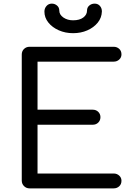

<svg xmlns="http://www.w3.org/2000/svg" viewBox="-20 -1039 735 1059"><path d="M143 0Q125 0 112.5 -12.5Q100 -25 100 -43V-738Q100 -757 112.5 -769Q125 -781 143 -781H607Q625 -781 637.5 -769.5Q650 -758 650 -739Q650 -722 637.5 -710.5Q625 -699 607 -699H187V-434H491Q510 -434 522 -422Q534 -410 534 -393Q534 -375 522 -363Q510 -351 491 -351H187V-82H607Q625 -82 637.5 -70.5Q650 -59 650 -42Q650 -23 637.5 -11.5Q625 0 607 0ZM383 -856Q340 -856 304 -872Q268 -888 246.5 -915Q225 -942 225 -975Q225 -993 236.5 -1006Q248 -1019 266 -1019Q282 -1019 294.5 -1008.5Q307 -998 307 -981Q307 -958 329.5 -942.5Q352 -927 383 -927Q419 -927 439.5 -942.5Q460 -958 460 -981Q460 -998 472.5 -1008.5Q485 -1019 502 -1019Q520 -1019 531 -1006.5Q542 -994 542 -976Q541 -941 519 -914Q497 -887 461.5 -871.5Q426 -856 383 -856Z"/></svg>

Font: Comfortaa Medium
Style: Regular
Weight: 500
Designer: Johan Aakerlund
Foundry: Johan Aakerlund
Version: Version 3.104; ttfautohint (v1.8.1.43-b0c9)